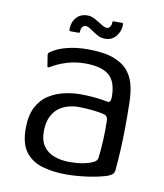

<svg xmlns="http://www.w3.org/2000/svg" viewBox="-73 -664 626 733"><g transform="rotate(10 240.5 -298.0)"><path d="M232 8Q183 8 141.5 -3.5Q100 -15 75 -46.5Q50 -78 50 -138Q50 -189 67 -221.5Q84 -254 112 -271.5Q140 -289 172 -296Q204 -303 233 -303Q263 -303 292 -300Q321 -297 339 -293Q353 -290 353 -313Q353 -373 323.5 -397.5Q294 -422 231 -422Q192 -422 158 -411Q124 -400 102 -386Q96 -382 93 -383Q90 -384 90 -389L84 -427Q83 -433 84.5 -435.5Q86 -438 90 -441Q114 -458 150.5 -467.5Q187 -477 232 -477Q296 -477 334 -462Q372 -447 391 -422Q410 -397 416.5 -364.5Q423 -332 423 -296Q424 -247 423.5 -205Q423 -163 421 -122.5Q419 -82 415 -39Q414 -32 409.5 -26.5Q405 -21 391 -15Q376 -10 356 -5.5Q336 -1 314 2Q292 5 271 6.5Q250 8 232 8ZM237 -41Q246 -41 262.5 -42Q279 -43 297 -47Q315 -51 328 -57.5Q341 -64 343 -74Q347 -104 349 -144Q351 -184 350 -219Q350 -239 336 -243Q323 -247 294 -250.5Q265 -254 231 -254Q216 -254 196.5 -249Q177 -244 160 -232Q143 -220 131.5 -197Q120 -174 120 -138Q120 -104 135 -82.5Q150 -61 176.5 -51Q203 -41 237 -41ZM154 -533Q149 -533 149 -539Q149 -568 165 -586Q181 -604 208 -604Q223 -604 238 -595.5Q253 -587 266.5 -578.5Q280 -570 288 -570Q295 -570 300 -576.5Q305 -583 305 -592Q305 -599 309 -599H342Q347 -599 347 -593Q347 -567 331 -547.5Q315 -528 289 -528Q271 -528 256 -537Q241 -546 229 -554.5Q217 -563 208 -563Q200 -563 195 -556Q190 -549 190 -539Q190 -533 186 -533Z"/></g></svg>

Font: Glory
Style: Regular
Weight: 400
Designer: Robert Leuschke
Foundry: Robert Leuschke
Version: Version 1.011